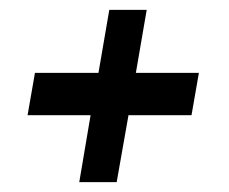

<svg xmlns="http://www.w3.org/2000/svg" viewBox="-20 -472 465 390"><path d="M369 -238H241L217 -102H141L164 -238H36L51 -324H180L202 -452H278L256 -324H384Z"/></svg>

Font: Cabin
Style: Italic
Weight: 400
Designer: Pablo Impallari
Foundry: Pablo Impallari. www.impallari.com Igino Marini. www.ikern.com
Version: Version 1.005